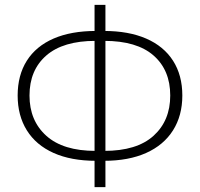

<svg xmlns="http://www.w3.org/2000/svg" viewBox="-20 -761 827 794"><path d="M377 -96Q274 -96 201.5 -128.5Q129 -161 91 -222Q53 -283 53 -366Q53 -450 91 -510Q129 -570 201.5 -601.5Q274 -633 377 -633H410Q512 -633 584.5 -601.5Q657 -570 695.5 -510Q734 -450 734 -366Q734 -283 695.5 -222Q657 -161 584.5 -128.5Q512 -96 410 -96ZM375 -137H411Q546 -137 615 -199.5Q684 -262 684 -366Q684 -471 615 -531.5Q546 -592 411 -592H375Q241 -592 171.5 -531.5Q102 -471 102 -366Q102 -262 171.5 -199.5Q241 -137 375 -137ZM371 13V-741H416V13Z"/></svg>

Font: Noto Sans JP ExtraLight
Style: Regular
Weight: 250
Designer: Ryoko NISHIZUKA  (kana, bopomofo & ideographs); Paul D. Hunt (Latin, Greek & Cyrillic); Sandoll Communications , Soo-you
Foundry: Adobe
Version: Version 2.004-H2;hotconv 1.0.118;makeotfexe 2.5.65603